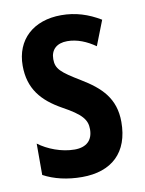

<svg xmlns="http://www.w3.org/2000/svg" viewBox="-69 -603 500 663"><g transform="rotate(-10 180.5 -271.5)"><path d="M332 -154C332 -237 286 -280 220 -320C154 -360 138 -374 138 -408C138 -441 159 -461 196 -461C231 -461 264 -447 294 -426L328 -513C285 -539 241 -553 191 -553C93 -553 30 -495 30 -404C30 -323 71 -276 139 -238C205 -202 221 -181 221 -148C221 -109 198 -88 157 -88C111 -88 63 -107 31 -131V-21C68 -1 114 10 166 10C270 10 332 -47 332 -154Z"/></g></svg>

Font: Noto Sans Arabic UI XCn SmBd
Style: Regular
Weight: 600
Width: 2
Designer: Monotype Design Team, Nadine Chahine and Nizar Qandah
Foundry: Monotype Imaging Inc.
Version: Version 2.010